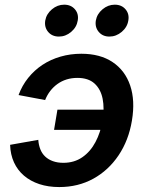

<svg xmlns="http://www.w3.org/2000/svg" viewBox="-20 -776 617 808"><path d="M229.5 11.2Q183.1 11.2 145.5 -1.2Q107.9 -13.7 80.8 -36.9Q53.7 -60.1 38.8 -92.8Q23.9 -125.5 22.5 -166.5L141.1 -187.5Q142.6 -166 149.7 -147.9Q156.7 -129.9 170.2 -117.2Q183.6 -104.5 202.9 -97.7Q222.2 -90.8 246.6 -90.8Q292.5 -90.8 326.4 -114.3Q360.4 -137.7 381.8 -178.2Q403.3 -218.8 411.6 -269Q419.9 -319.8 411.9 -360.4Q403.8 -400.9 377.7 -424.6Q351.6 -448.2 305.7 -448.2Q281.7 -448.2 260.5 -441.7Q239.3 -435.1 221.9 -422.6Q204.6 -410.2 191.4 -393.1Q178.2 -376 169.9 -355L58.1 -376Q72.8 -416 98.6 -448.2Q124.5 -480.5 158.9 -503.2Q193.4 -525.9 234.9 -537.8Q276.4 -549.8 322.3 -549.8Q401.4 -549.8 453.9 -514.6Q506.3 -479.5 527.8 -416.3Q549.3 -353 535.2 -268.6Q521.5 -185.5 479 -122.3Q436.5 -59.1 372.6 -23.9Q308.6 11.2 229.5 11.2ZM414.6 -229.5H207.5L221.7 -314.5H428.7ZM440.4 -622.1Q412.1 -622.1 395.5 -641.8Q378.9 -661.6 383.3 -689.5Q388.2 -717.3 411.4 -736.8Q434.6 -756.3 462.9 -756.3Q491.7 -756.3 508.3 -736.8Q524.9 -717.3 520 -689.5Q515.6 -661.6 492.2 -641.8Q468.8 -622.1 440.4 -622.1ZM228 -622.1Q199.2 -622.1 182.6 -641.8Q166 -661.6 170.4 -689.5Q175.3 -717.3 198.5 -736.8Q221.7 -756.3 250 -756.3Q278.8 -756.3 295.4 -736.8Q312 -717.3 307.1 -689.5Q302.7 -661.6 279.5 -641.8Q256.3 -622.1 228 -622.1Z"/></svg>

Font: Inter 16pt SemiBold
Style: Italic
Weight: 600
Italic angle: -9.3988°
Version: Version 4.001;git-66647c0bb